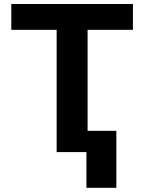

<svg xmlns="http://www.w3.org/2000/svg" viewBox="-20 -747 708 943"><path d="M35.5 -600.5H258.2V0H404.5V175.4H551.5V-104.4H410.2V-600.5H632.8V-727.3H35.5Z"/></svg>

Font: Margiela Sans
Style: Bold
Weight: 700
Designer: Stefan Endress, Andreas Faust
Version: Version 1.100;FEAKit 1.0